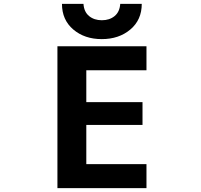

<svg xmlns="http://www.w3.org/2000/svg" viewBox="-20 -972 1040 994"><path d="M426.8 -608.4V-443.4H717.8V-325.2H426.8V-122.1H738.3V2H277.3V-732.4H738.3V-608.4ZM300.8 -952.1H412.1Q415 -910.2 441.4 -888.7Q467.8 -867.2 507.3 -867.2Q546.9 -867.2 573.2 -888.7Q599.6 -910.2 602.5 -952.1H713.9Q713.9 -869.1 654.8 -819.3Q595.7 -769.5 506.8 -769.5Q418 -769.5 359.4 -819.3Q300.8 -869.1 300.8 -952.1Z"/></svg>

Font: GenEi Gothic M Regular
Style: Bold
Weight: 700
Designer: o_tamon (Modified); [Source Han Sans]
Ryoko NISHIZUKA  (kana & ideographs); Paul D. Hunt (Latin, Greek & Cyrillic); Wenl
Version: Version 1.1a;Original Version 1.004